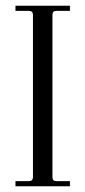

<svg xmlns="http://www.w3.org/2000/svg" viewBox="-20 -650 298 670"><path d="M34 0V-18H81Q95 -18 95 -32V-598Q95 -612 81 -612H34V-630H224V-612H176Q163 -612 163 -598V-32Q163 -18 176 -18H224V0Z"/></svg>

Font: Arapey Thin
Style: Regular
Weight: 100
Designer: Eduardo Rodriguez Tunni
Foundry: Eduardo Rodriguez Tunni
Version: Version 4.000;hotconv 1.0.109;makeotfexe 2.5.65596